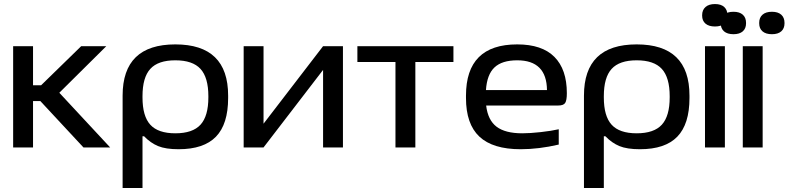

<svg xmlns="http://www.w3.org/2000/svg" viewBox="-20 -728 3894 948"><path d="M44.9 -500H143.1V-307.1H183.1L380.9 -500H504.9L272.9 -270L523.9 0H392.1L179.2 -229H143.1V0H44.9Z M1106.4 -244.1Q1106.4 -115.2 1046.4 -53.2Q986.3 8.8 861.8 8.8Q797.9 8.8 760.3 -6.8Q722.7 -22.5 691.4 -55.2H683.6V200.2H585.4V-255.9Q585.4 -508.8 845.7 -508.8Q1106.4 -508.8 1106.4 -255.9ZM683.6 -247.1Q683.6 -154.3 722.2 -112.1Q760.7 -69.8 845.7 -69.8Q931.2 -69.8 970 -112.3Q1008.8 -154.8 1008.8 -247.1V-252.9Q1008.8 -345.2 970 -387.7Q931.2 -430.2 845.7 -430.2Q760.7 -430.2 722.2 -387.9Q683.6 -345.7 683.6 -252.9Z M1183.1 0V-500H1281.2V-117.2L1575.2 -500H1673.3V0H1575.2V-382.8L1281.2 0Z M1932.6 0V-421.9H1744.6V-500H2218.8V-421.9H2030.8V0Z M2778.8 -268.1Q2778.8 -232.4 2770.5 -219.7Q2762.2 -207 2735.8 -207H2380.4Q2388.7 -135.3 2431.6 -102.5Q2474.6 -69.8 2558.6 -69.8Q2597.2 -69.8 2649.7 -75.7Q2702.1 -81.5 2738.8 -89.8V-14.2Q2640.1 8.8 2550.8 8.8Q2413.1 8.8 2346.9 -53.5Q2280.8 -115.7 2280.8 -244.1V-255.9Q2280.8 -508.8 2533.7 -508.8Q2656.2 -508.8 2717.5 -447Q2778.8 -385.3 2778.8 -268.1ZM2379.4 -283.2H2680.7Q2679.2 -430.2 2533.7 -430.2Q2458.5 -430.2 2421.4 -395Q2384.3 -359.9 2379.4 -283.2Z M3384.3 -244.1Q3384.3 -115.2 3324.2 -53.2Q3264.2 8.8 3139.6 8.8Q3075.7 8.8 3038.1 -6.8Q3000.5 -22.5 2969.2 -55.2H2961.4V200.2H2863.3V-255.9Q2863.3 -508.8 3123.5 -508.8Q3384.3 -508.8 3384.3 -255.9ZM2961.4 -247.1Q2961.4 -154.3 3000 -112.1Q3038.6 -69.8 3123.5 -69.8Q3209 -69.8 3247.8 -112.3Q3286.6 -154.8 3286.6 -247.1V-252.9Q3286.6 -345.2 3247.8 -387.7Q3209 -430.2 3123.5 -430.2Q3038.6 -430.2 3000 -387.9Q2961.4 -345.7 2961.4 -252.9Z M3460.9 -500H3559.1V0H3460.9ZM3446.8 -650.9V-652.8Q3446.8 -678.7 3463.4 -693.4Q3480 -708 3510.3 -708Q3540 -708 3555.9 -693.4Q3571.8 -678.7 3571.8 -652.8V-650.9Q3571.8 -625.5 3555.9 -611.3Q3540 -597.2 3510.3 -597.2Q3480 -597.2 3463.4 -611.3Q3446.8 -625.5 3446.8 -650.9Z M3647.5 -500H3745.6V0H3647.5ZM3538.6 -612.8V-615.2Q3538.6 -641.1 3554.9 -655.5Q3571.3 -669.9 3601.6 -669.9Q3631.3 -669.9 3647.5 -655.5Q3663.6 -641.1 3663.6 -615.2V-612.8Q3663.6 -587.4 3647.5 -573.2Q3631.3 -559.1 3601.6 -559.1Q3571.3 -559.1 3554.9 -573.2Q3538.6 -587.4 3538.6 -612.8ZM3728.5 -612.8V-615.2Q3728.5 -641.1 3744.9 -655.5Q3761.2 -669.9 3791.5 -669.9Q3821.3 -669.9 3837.4 -655.5Q3853.5 -641.1 3853.5 -615.2V-612.8Q3853.5 -587.4 3837.4 -573.2Q3821.3 -559.1 3791.5 -559.1Q3761.2 -559.1 3744.9 -573.2Q3728.5 -587.4 3728.5 -612.8Z"/></svg>

Font: LT Wave
Style: Regular
Weight: 400
Designer: Daniel Lyons
Version: Version 2.5 (Glyphs App)